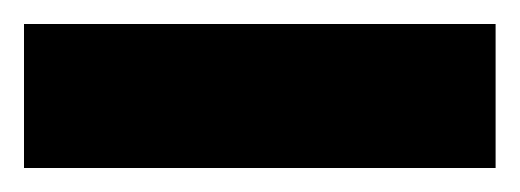

<svg xmlns="http://www.w3.org/2000/svg" viewBox="-20 -714 433 160"><path d="M0 -574V-694H393V-574Z"/></svg>

Font: Saira Expanded Black
Style: Regular
Weight: 900
Width: 7
Designer: Hector Gatti with collaboration of the Omnibus-Type team
Foundry: Omnibus-Type
Version: Version 1.101